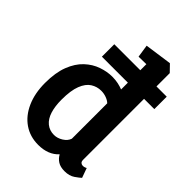

<svg xmlns="http://www.w3.org/2000/svg" viewBox="-215 -836 940 940"><g transform="rotate(45 255.5 -365.5)"><path d="M139 -608H502V-522H139ZM224 4Q167 4 124 -25.5Q81 -55 57 -109Q33 -163 33 -234Q33 -306 52 -355Q71 -404 102.5 -433.5Q134 -463 171.5 -476Q209 -489 244 -489Q267 -489 285.5 -485Q304 -481 319 -475V-650L266 -649L256 -715L397 -735L431 -700V-101Q431 -88 437 -83Q443 -78 451 -78Q458 -78 464.5 -80.5Q471 -83 472 -84L490 -34Q482 -26 460.5 -11Q439 4 406 4Q377 4 359 -7.5Q341 -19 331 -38Q312 -17 285 -6.5Q258 4 224 4ZM244 -85Q267 -85 289.5 -99Q312 -113 319 -134V-379Q309 -389 291.5 -395.5Q274 -402 255 -402Q226 -402 201.5 -386.5Q177 -371 162.5 -334Q148 -297 148 -234Q148 -188 158.5 -154.5Q169 -121 191 -103Q213 -85 244 -85Z"/></g></svg>

Font: Kreon SemiBold
Style: Regular
Weight: 600
Designer: Julia Petretta
Foundry: Julia Petretta and Eli Heuer
Version: Version 2.002